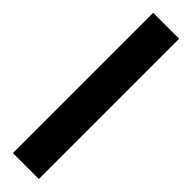

<svg xmlns="http://www.w3.org/2000/svg" viewBox="-348 -791 995 995"><g transform="rotate(45 149.5 -294.0)"><path d="M54.5 220V-808H244.5V220Z"/></g></svg>

Font: Encode Sans Condensed Thin Black
Style: Regular
Weight: 900
Version: Version 3.002